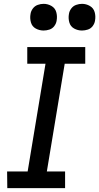

<svg xmlns="http://www.w3.org/2000/svg" viewBox="-20 -980 517 1000"><path d="M18 0H319V-87H224L317 -648H424V-735H122V-648H217L124 -87H17ZM407 -821Q422 -821 437.5 -826Q453 -831 463 -844.5Q473 -858 475 -873Q479 -896 473 -917Q467 -938 448 -949Q429 -960 407 -960Q392 -960 376.5 -954.5Q361 -949 351 -935.5Q341 -922 339 -907Q335 -885 341 -863.5Q347 -842 366 -831.5Q385 -821 407 -821ZM207 -821Q222 -821 237.5 -826Q253 -831 263 -844.5Q273 -858 275 -873Q279 -896 273 -917Q267 -938 248 -949Q229 -960 207 -960Q192 -960 176.5 -954.5Q161 -949 151 -935.5Q141 -922 139 -907Q135 -885 141 -863.5Q147 -842 166 -831.5Q185 -821 207 -821Z"/></svg>

Font: Iosevka Sparkle Medium
Style: Italic
Weight: 500
Italic angle: -9°
Designer: Belleve Invis
Foundry: Belleve Invis
Version: Version 4.5.0; ttfautohint (v1.8.3)